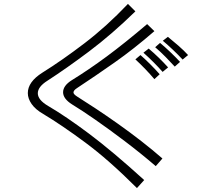

<svg xmlns="http://www.w3.org/2000/svg" viewBox="-20 -864 1040 980"><path d="M679 96Q535 -48 414 -137.5Q293 -227 201 -282Q161 -305 141.5 -333Q122 -361 122 -389Q122 -446 196 -493Q297 -556 411 -643Q525 -730 633 -844L671 -806Q550 -688 434 -601Q318 -514 222 -452Q173 -421 173 -388Q173 -354 226 -323Q315 -271 434 -182Q553 -93 716 55ZM775 -16Q698 -82 617.5 -143Q537 -204 466.5 -253Q396 -302 348 -331Q302 -360 302 -393Q302 -427 347 -455Q433 -508 525 -576Q617 -644 731 -741L768 -705Q663 -614 565.5 -545.5Q468 -477 374 -415Q355 -403 355 -392Q355 -383 374 -371Q414 -346 468.5 -310Q523 -274 583 -231.5Q643 -189 701.5 -143.5Q760 -98 809 -55ZM912 -560Q891 -583 863 -609.5Q835 -636 811 -656L837 -676Q863 -655 891 -630.5Q919 -606 940 -583ZM872 -524Q851 -547 825.5 -573Q800 -599 772 -623L797 -645Q820 -626 848.5 -599Q877 -572 899 -548ZM810 -497Q790 -520 763.5 -546.5Q737 -573 712 -595L739 -616Q791 -572 838 -520ZM768 -460Q746 -486 721.5 -511.5Q697 -537 671 -561L697 -583Q721 -562 747.5 -535.5Q774 -509 795 -485Z"/></svg>

Font: Train One
Style: Regular
Weight: 400
Designer: Fontworks Inc.
Foundry: Fontworks Inc.
Version: Version 1.100